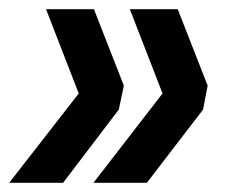

<svg xmlns="http://www.w3.org/2000/svg" viewBox="-40 -479 493 417"><path d="M-20 -82 131 -276 60 -459H164L229 -293L218 -241L97 -82ZM163 -82 313 -276 242 -459H346L411 -293L401 -241L279 -82Z"/></svg>

Font: Radio Canada Condensed Medium
Style: Italic
Weight: 500
Width: 3
Italic angle: -12°
Designer: Charles Daoud, Etienne Aubert Bonn, Alexandre Saumier Demers, Jacques Le Bailly
Foundry: Radio-Canada
Version: Version 2.104; ttfautohint (v1.8.4.7-5d5b);gftools[0.9.28.de